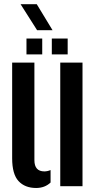

<svg xmlns="http://www.w3.org/2000/svg" viewBox="-20 -904 468 932"><path d="M39 -135.5V-600H147V-126.5Q147 -72 195.5 -72Q210 -72 225.5 -78.5V-18Q197.5 8.5 155.5 8.5Q101 8.5 70 -25Q39 -58.5 39 -135.5ZM272.5 0V-600H380.5V0ZM231.5 -640V-717H308.5V-640ZM108.5 -640V-717H185V-640ZM160 -757.5 80 -883.5H158.5L235 -757.5Z"/></svg>

Font: Big Shoulders Stencil Display
Style: Bold
Weight: 700
Designer: Patric King
Foundry: XO Type Co
Version: Version 1.000